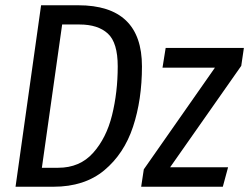

<svg xmlns="http://www.w3.org/2000/svg" viewBox="-20 -709 946 729"><path d="M519 -457Q519 -330 485 -227.5Q451 -125 376 -62.5Q301 0 183 0H39L136 -689H277Q519 -689 519 -457ZM216 -616 139 -72H201Q283 -72 333.5 -128.5Q384 -185 405.5 -272Q427 -359 427 -457Q427 -547 389.5 -581.5Q352 -616 282 -616ZM906 -527 896 -459 626 -74H846L826 0H516L526 -66L796 -452H597L609 -527Z"/></svg>

Font: Fira Sans Extra Condensed
Style: Italic
Weight: 400
Width: 3
Italic angle: -8°
Designer: Carrois Corporate & Edenspiekermann AG
Foundry: Carrois Corporate GbR & Edenspiekermann AG
Version: Version 4.203